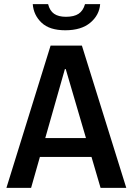

<svg xmlns="http://www.w3.org/2000/svg" viewBox="-20 -906 640 926"><path d="M11 0 224 -686H375L589 0H465L297 -573H293L130 0ZM127 -149V-240H468V-149ZM295 -760Q219 -760 180.5 -796.5Q142 -833 138 -886H212Q220 -854 241 -839.5Q262 -825 298 -825Q337 -825 359 -839.5Q381 -854 390 -886H463Q459 -833 415.5 -796.5Q372 -760 295 -760Z"/></svg>

Font: Chivo Mono Medium
Style: Regular
Weight: 500
Monospace: yes
Designer: Hector Gatti
Foundry: Omnibus-Type
Version: Version 1.008